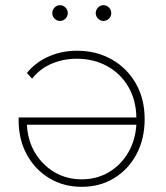

<svg xmlns="http://www.w3.org/2000/svg" viewBox="-20 -719 640 742"><path d="M296 3Q226 3 171 -30Q116 -63 84 -121Q52 -179 52 -255Q52 -258 52 -265H507Q506 -332 476 -383.5Q446 -435 394 -463.5Q342 -492 276 -492Q225 -492 180 -473Q135 -454 104 -415L84 -437Q118 -479 169 -501Q220 -523 277 -523Q353 -523 412.5 -489Q472 -455 505.5 -395.5Q539 -336 539 -259Q539 -182 507.5 -123Q476 -64 421 -30.5Q366 3 296 3ZM507 -237H84Q87 -176 115.5 -128.5Q144 -81 190.5 -53.5Q237 -26 296 -26Q354 -26 400.5 -53.5Q447 -81 475 -128.5Q503 -176 507 -237ZM380 -638Q368 -638 359 -647Q350 -656 350 -668Q350 -681 359 -690Q368 -699 380 -699Q392 -699 401 -690Q410 -681 410 -668Q410 -656 401 -647Q392 -638 380 -638ZM212 -638Q200 -638 191 -647Q182 -656 182 -668Q182 -681 191 -690Q200 -699 212 -699Q224 -699 233 -690Q242 -681 242 -668Q242 -656 233 -647Q224 -638 212 -638Z"/></svg>

Font: Montserrat ExtraLight
Style: Regular
Weight: 200
Designer: Julieta Ulanovsky
Foundry: Julieta Ulanovsky
Version: Version 9.000; ttfautohint (v1.8.4.7-5d5b)